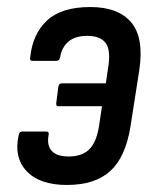

<svg xmlns="http://www.w3.org/2000/svg" viewBox="-20 -518 436 546"><path d="M237 -498Q316 -498 353 -454.5Q390 -411 376 -318L351 -158Q337 -71 293.5 -31.5Q250 8 170 8Q93 8 56 -31Q19 -70 33 -133Q34 -140 37 -142Q40 -144 44 -144H111Q121 -144 118 -133Q113 -104 127.5 -88.5Q142 -73 175 -73Q214 -73 234.5 -94Q255 -115 262 -162L270 -216H145Q139 -216 140 -225L146 -272Q148 -281 156 -281H281L287 -322Q296 -374 281 -395Q266 -416 228 -416Q194 -416 175 -400Q156 -384 151 -356Q149 -345 141 -345H73Q63 -345 66 -356Q73 -422 114 -460Q155 -498 237 -498Z"/></svg>

Font: Sofia Sans Condensed SemiBold
Style: Italic
Weight: 600
Italic angle: -9°
Version: Version 4.100